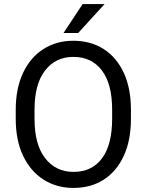

<svg xmlns="http://www.w3.org/2000/svg" viewBox="-20 -923 728 953"><path d="M629.9 -377.9V-333Q629.9 -226.6 594.5 -149.7Q559.1 -72.8 495.1 -31.5Q431.2 9.8 344.7 9.8Q260.7 9.8 196 -31.5Q131.3 -72.8 94.7 -149.7Q58.1 -226.6 58.1 -333V-377.9Q58.1 -484.4 94.5 -561.3Q130.9 -638.2 195.3 -679.4Q259.8 -720.7 343.8 -720.7Q430.2 -720.7 494.6 -679.4Q559.1 -638.2 594.5 -561.3Q629.9 -484.4 629.9 -377.9ZM536.6 -333V-378.9Q536.6 -505.9 485.8 -573.2Q435.1 -640.6 343.8 -640.6Q256.3 -640.6 203.9 -573.2Q151.4 -505.9 151.4 -378.9V-333Q151.4 -205.1 204.3 -137.5Q257.3 -69.8 344.7 -69.8Q436.5 -69.8 486.6 -137.5Q536.6 -205.1 536.6 -333ZM295.4 -759.3 390.1 -902.8H499L368.2 -759.3Z"/></svg>

Font: Vazirmatn RD UI FD
Style: Regular
Weight: 400
Designer: Saber Rastikerdar
Foundry: Saber Rastikerdar
Version: Version 33.003